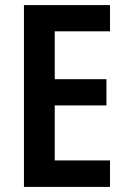

<svg xmlns="http://www.w3.org/2000/svg" viewBox="-20 -734 498 754"><path d="M412 0H74V-714H412V-611H195V-423H398V-320H195V-104H412Z"/></svg>

Font: Noto Sans Khmer UI Condensed SemiBold
Style: Regular
Weight: 600
Width: 3
Designer: Danh Hong and the Monotype Design Team
Foundry: Monotype Imaging Inc.
Version: Version 2.002; ttfautohint (v1.8.4.7-5d5b)